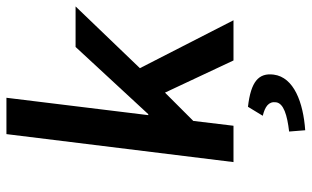

<svg xmlns="http://www.w3.org/2000/svg" viewBox="-206 -540 969 597"><g transform="rotate(-90 278.5 -241.5)"><path d="M73 0H186L201 -125L289 -213L389 0H514L365 -291L557 -491H431L222 -265H219L273 -706H160ZM245 45 217 91C245 98 262 109 259 132C256 156 219 167 168 173L172 223C258 217 337 188 345 125C351 78 323 54 245 45Z"/></g></svg>

Font: Falling Sky
Style: Obl
Weight: 400
Designer: Paul D. Hunt
Foundry: Adobe Systems Incorporated
Version: Version 1.02